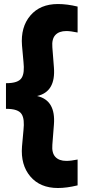

<svg xmlns="http://www.w3.org/2000/svg" viewBox="-20 -774 422 958"><path d="M9.8 -358.9Q41.5 -358.9 60.5 -365.5Q79.6 -372.1 87.9 -385.3Q96.2 -398.4 98.1 -418.5Q100.1 -438.5 97.2 -464.8L89.8 -546.9Q82.5 -638.7 131.3 -696.3Q180.2 -753.9 269 -753.9Q314.9 -753.9 367.2 -741.2V-611.8Q331.5 -619.1 311 -619.1Q274.9 -619.1 256.3 -599.4Q237.8 -579.6 241.2 -538.1L249 -438Q258.8 -315.9 165 -294.9Q258.8 -273.9 249 -151.9L241.2 -51.8Q237.8 -10.7 256.3 9Q274.9 28.8 311 28.8Q334 28.8 367.2 22V150.9Q313 164.1 269 164.1Q180.2 164.1 131.3 106.4Q82.5 48.8 89.8 -43L97.2 -125Q100.1 -151.4 98.1 -171.4Q96.2 -191.4 87.9 -204.6Q79.6 -217.8 60.5 -224.4Q41.5 -231 9.8 -231Z"/></svg>

Font: TASA Explorer
Style: Regular
Weight: 900
Designer: Weizhong Zhang
Foundry: Local Remote
Version: Version 1.000;Glyphs 3.1.2 (3151)